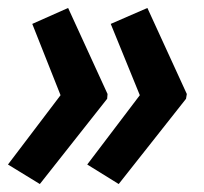

<svg xmlns="http://www.w3.org/2000/svg" viewBox="-27 -510 512 482"><path d="M242 -262 243 -274 144 -490 54 -450 125 -271 -7 -97 73 -48ZM440 -262 442 -274 343 -490 251 -450 324 -271 192 -97 271 -48Z"/></svg>

Font: Noto Sans Display Condensed
Style: Bold Italic
Weight: 700
Width: 3
Designer: Monotype Design team
Foundry: Monotype Imaging Inc.
Version: 1.000